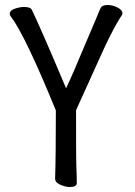

<svg xmlns="http://www.w3.org/2000/svg" viewBox="-20 -735 540 770"><path d="M260 15Q243 15 222 6Q201 -3 201 -19Q204 -108 204 -292Q81 -593 24 -668Q19 -675 19 -679Q19 -693 39 -700Q59 -707 76 -707Q101 -707 107 -697Q140 -630 245 -381Q270 -433 330 -577Q360 -646 365 -659Q378 -692 384 -703.5Q390 -715 412 -715Q431 -715 451 -705Q471 -695 471 -682L470 -676Q446 -643 401 -549L285 -293Q285 -95 286 -74Q288 -25 288 -1Q288 15 260 15Z"/></svg>

Font: LXGW WenKai Mono
Style: Bold
Weight: 700
Designer: Fontworks Inc.
Version: Version 1.250;January 17, 2023